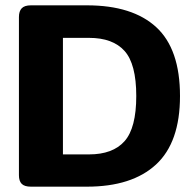

<svg xmlns="http://www.w3.org/2000/svg" viewBox="-20 -700 726 720"><path d="M51 -43V-636Q51 -658 61.5 -669Q72 -680 96 -680H306Q477 -680 566 -598Q655 -516 655 -340Q655 -166 565 -83Q475 0 306 0H96Q72 0 61.5 -10.5Q51 -21 51 -43ZM314 -121Q403 -121 447 -170.5Q491 -220 491 -340Q491 -460 447 -509Q403 -558 314 -558H216V-121Z"/></svg>

Font: Mitr Medium
Style: Regular
Weight: 500
Designer: Thanarat Vachiruckul
Foundry: Cadson Demak
Version: Version 1.003